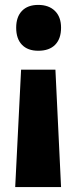

<svg xmlns="http://www.w3.org/2000/svg" viewBox="-20 -583 311 783"><path d="M229 -470Q229 -425 205 -400.5Q181 -376 136 -376Q93 -376 69.5 -400.5Q46 -425 46 -470Q46 -514 69.5 -538.5Q93 -563 136 -563Q179 -563 204 -538.5Q229 -514 229 -470ZM66 -299H206L229 180H42Z"/></svg>

Font: Noto Sans Khmer UI ExtraCondensed Black
Style: Regular
Weight: 900
Width: 2
Designer: Danh Hong and the Monotype Design Team
Foundry: Monotype Imaging Inc.
Version: Version 2.002; ttfautohint (v1.8.4.7-5d5b)